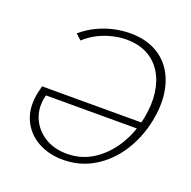

<svg xmlns="http://www.w3.org/2000/svg" viewBox="-121 -784 903 909"><g transform="rotate(20 331.0 -329.0)"><path d="M288 7Q214 7 158.5 -25.5Q103 -58 78 -116Q53 -174 69 -250Q71 -260 74 -271Q77 -282 78 -287L118 -272Q116 -270 113.5 -262.5Q111 -255 108 -246Q94 -186 115 -136Q136 -86 183.5 -56Q231 -26 296 -26Q369 -26 428 -64Q487 -102 527.5 -167Q568 -232 584 -314Q597 -382 589.5 -439.5Q582 -497 555.5 -540Q529 -583 484.5 -607Q440 -631 379 -631Q347 -631 311.5 -623Q276 -615 241 -598Q206 -581 174 -552L146 -578Q183 -609 223 -628Q263 -647 304.5 -656Q346 -665 385 -665Q456 -665 508 -639Q560 -613 591.5 -565.5Q623 -518 632 -454Q641 -390 626 -314Q607 -221 559.5 -148.5Q512 -76 442.5 -34.5Q373 7 288 7ZM92 -252 78 -286H589L582 -252Z"/></g></svg>

Font: Ysabeau Office ExtraLight
Style: Italic
Weight: 250
Italic angle: -12°
Designer: Christian Thalmann (Catharsis Fonts)
Version: Version 2.001;gftools[0.9.30]; featfreeze: tnum,lnum,ss02